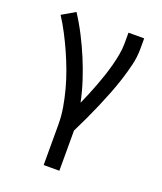

<svg xmlns="http://www.w3.org/2000/svg" viewBox="-138 -627 775 920"><g transform="rotate(20 250.0 -166.5)"><path d="M195 205H275V0Q294 -38 312 -76.5Q330 -115 346.5 -153.5Q363 -192 378.5 -231.5Q394 -271 407 -311.5Q420 -352 430 -393.5Q440 -435 440 -477V-530H360V-477Q360 -447 354.5 -417.5Q349 -388 341.5 -359.5Q334 -331 324.5 -302.5Q315 -274 304.5 -246Q294 -218 282.5 -190.5Q271 -163 259 -136Q248 -189 231 -241.5Q214 -294 193 -344Q172 -394 147 -443Q122 -492 92 -538L25 -499Q49 -462 69.5 -422.5Q90 -383 108 -342.5Q126 -302 141.5 -260Q157 -218 168.5 -175Q180 -132 187.5 -88.5Q195 -45 195 0Z"/></g></svg>

Font: Iosevka SS09
Style: Regular
Weight: 400
Monospace: yes
Designer: Belleve Invis
Foundry: Belleve Invis
Version: Version 5.2.1; ttfautohint (v1.8.3)